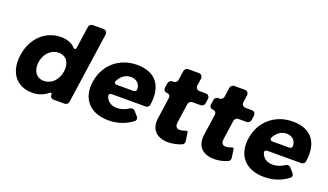

<svg xmlns="http://www.w3.org/2000/svg" viewBox="-70 -1220 2918 1706"><g transform="rotate(20 1389.0 -367.0)"><path d="M679 -742H576C560 -742 544 -728 542 -712L511 -497C509 -488 495 -485 488 -492C457 -527 410 -546 352 -546C203 -546 88 -437 64 -272C40 -105 124 7 276 7C333 7 383 -12 424 -47C432 -53 446 -47 444 -38V-36C441 -16 455 0 475 0H582C598 0 614 -14 616 -30L713 -702C716 -724 701 -742 679 -742ZM337 -127C265 -127 226 -185 237 -268C250 -351 306 -408 378 -408C450 -408 490 -351 478 -268C466 -185 409 -127 337 -127Z M1070 -545C903 -545 773 -435 749 -268C725 -104 819 6 995 6C1082 6 1158 -21 1219 -68C1235 -80 1235 -99 1222 -114L1184 -157C1175 -167 1154 -168 1143 -161C1107 -136 1067 -123 1029 -123C976 -123 939 -148 923 -192C916 -212 927 -223 948 -223H1267C1283 -223 1298 -236 1300 -252C1328 -432 1250 -545 1070 -545ZM940 -348C964 -395 1005 -425 1054 -425C1107 -425 1141 -394 1144 -344C1145 -324 1133 -316 1112 -316H961C940 -316 930 -330 940 -348Z M1680 -144C1658 -136 1638 -131 1623 -131C1591 -130 1575 -148 1581 -190L1607 -371C1610 -387 1626 -401 1642 -401H1722C1739 -401 1755 -415 1757 -431L1763 -475C1767 -497 1751 -515 1729 -515H1669C1647 -515 1631 -533 1634 -555L1644 -624C1647 -646 1631 -664 1609 -664H1508C1491 -664 1476 -650 1473 -634L1460 -544C1458 -528 1442 -514 1426 -514H1411C1395 -514 1379 -500 1377 -484L1370 -438C1367 -418 1382 -401 1402 -401C1423 -401 1437 -384 1434 -364L1405 -163C1389 -51 1456 8 1560 8C1603 8 1648 -2 1686 -18C1699 -23 1708 -39 1706 -53L1695 -134C1693 -142 1687 -147 1680 -144Z M2115 -144C2093 -136 2073 -131 2058 -131C2026 -130 2010 -148 2016 -190L2042 -371C2045 -387 2061 -401 2077 -401H2157C2174 -401 2190 -415 2192 -431L2198 -475C2202 -497 2186 -515 2164 -515H2104C2082 -515 2066 -533 2069 -555L2079 -624C2082 -646 2066 -664 2044 -664H1943C1926 -664 1911 -650 1908 -634L1895 -544C1893 -528 1877 -514 1861 -514H1846C1830 -514 1814 -500 1812 -484L1805 -438C1802 -418 1817 -401 1837 -401C1858 -401 1872 -384 1869 -364L1840 -163C1824 -51 1891 8 1995 8C2038 8 2083 -2 2121 -18C2134 -23 2143 -39 2141 -53L2130 -134C2128 -142 2122 -147 2115 -144Z M2542 -545C2375 -545 2245 -435 2221 -268C2197 -104 2291 6 2467 6C2554 6 2630 -21 2691 -68C2707 -80 2707 -99 2694 -114L2656 -157C2647 -167 2626 -168 2615 -161C2579 -136 2539 -123 2501 -123C2448 -123 2411 -148 2395 -192C2388 -212 2399 -223 2420 -223H2739C2755 -223 2770 -236 2772 -252C2800 -432 2722 -545 2542 -545ZM2412 -348C2436 -395 2477 -425 2526 -425C2579 -425 2613 -394 2616 -344C2617 -324 2605 -316 2584 -316H2433C2412 -316 2402 -330 2412 -348Z"/></g></svg>

Font: Trueno
Style: RoundBdIt
Weight: 700
Designer: Julieta Ulanovsky, Jasper
Foundry: Julieta Ulanovsky, Cannot Into Space Fonts
Version: Version 3.001